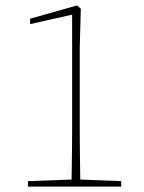

<svg xmlns="http://www.w3.org/2000/svg" viewBox="-20 -687 530 708"><path d="M276 -25 427 -19V1H83V-19L244 -25Q246 -151 246 -212V-633L91 -598V-618L264 -667L278 -655L274 -509V-212Q274 -151 276 -25Z"/></svg>

Font: TypoPRO Source Serif Pro
Style: Regular
Weight: 200
Designer: Frank Grießhammer
Foundry: Adobe Systems Incorporated
Version: Version 1.017;PS (version unavailable);hotconv 1.0.79;makeot